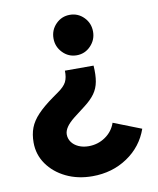

<svg xmlns="http://www.w3.org/2000/svg" viewBox="-82 -567 701 851"><g transform="rotate(-10 268.5 -142.0)"><path d="M355 -263Q358 -221 352.5 -191Q347 -161 330.5 -138Q314 -115 284 -92L232 -52Q208 -33 196.5 -16Q185 1 185 17Q185 36 196 51.5Q207 67 227 76Q247 85 272 85Q314 85 347.5 62Q381 39 394 1L519 50Q492 127 423.5 173Q355 219 266 219Q200 219 147.5 193.5Q95 168 64.5 124.5Q34 81 34 27Q34 -10 45 -39Q56 -68 82.5 -96Q109 -124 154 -156L178 -173Q207 -193 217 -212.5Q227 -232 226 -263ZM290 -503Q327 -503 353 -476.5Q379 -450 379 -412Q379 -375 353 -348Q327 -321 290 -321Q253 -321 227 -348Q201 -375 201 -412Q201 -450 227 -476.5Q253 -503 290 -503Z"/></g></svg>

Font: Red Hat Text
Style: Bold
Weight: 700
Designer: Pentagram, MCKL
Foundry: MCKL
Version: Version 1.030